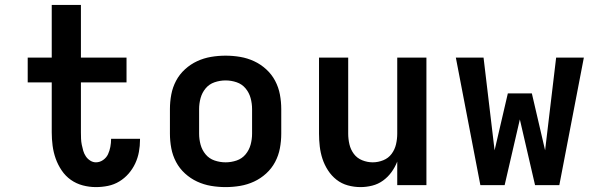

<svg xmlns="http://www.w3.org/2000/svg" viewBox="-20 -755 2440 783"><path d="M371 8Q344 8 317.5 1Q291 -6 269 -21.5Q247 -37 231.5 -60Q216 -83 207 -108.5Q198 -134 194.5 -161Q191 -188 191 -215V-419H93V-520H191V-735H310V-520H496V-419H310V-215Q310 -202 310.5 -189.5Q311 -177 313.5 -164.5Q316 -152 319.5 -140Q323 -128 330 -117.5Q337 -107 348 -100Q359 -93 371 -93Q387 -93 400.5 -102.5Q414 -112 420.5 -126Q427 -140 430 -156Q433 -172 433 -187V-189H551V-185Q551 -160 546.5 -135.5Q542 -111 531.5 -88.5Q521 -66 504.5 -47Q488 -28 466.5 -15Q445 -2 420.5 3Q396 8 371 8Z M900 8Q870 8 840.5 3Q811 -2 784 -14.5Q757 -27 734.5 -47.5Q712 -68 698 -94.5Q684 -121 678.5 -150.5Q673 -180 673 -210V-310Q673 -340 678.5 -369.5Q684 -399 698 -425.5Q712 -452 734.5 -472.5Q757 -493 784 -505.5Q811 -518 840.5 -523Q870 -528 900 -528Q930 -528 959.5 -523Q989 -518 1016 -505.5Q1043 -493 1065.5 -472.5Q1088 -452 1102 -425.5Q1116 -399 1121.5 -369.5Q1127 -340 1127 -310V-210Q1127 -180 1121.5 -150.5Q1116 -121 1102 -94.5Q1088 -68 1065.5 -47.5Q1043 -27 1016 -14.5Q989 -2 959.5 3Q930 8 900 8ZM900 -93Q923 -93 945 -100.5Q967 -108 981.5 -125.5Q996 -143 1002 -165Q1008 -187 1008 -210V-310Q1008 -333 1002 -355Q996 -377 981.5 -394.5Q967 -412 945 -419.5Q923 -427 900 -427Q877 -427 855 -419.5Q833 -412 818.5 -394.5Q804 -377 798 -355Q792 -333 792 -310V-210Q792 -187 798 -165Q804 -143 818.5 -125.5Q833 -108 855 -100.5Q877 -93 900 -93Z M1450 8Q1424 8 1398.5 1Q1373 -6 1352.5 -22Q1332 -38 1317.5 -60.5Q1303 -83 1295 -107.5Q1287 -132 1284 -158Q1281 -184 1281 -210V-520H1400V-210Q1400 -188 1405 -166.5Q1410 -145 1423 -127.5Q1436 -110 1457 -101.5Q1478 -93 1500 -93Q1522 -93 1543 -101.5Q1564 -110 1577 -127.5Q1590 -145 1595 -166.5Q1600 -188 1600 -210V-520H1719V0H1600V-96Q1591 -73 1576.5 -53Q1562 -33 1542 -18.5Q1522 -4 1498 2Q1474 8 1450 8Z M1939 0 1839 -520H1952L1997 -142L2051 -374H2149L2203 -142L2248 -520H2361L2261 0H2162L2100 -268L2038 0Z"/></svg>

Font: Iosevka Extended
Style: Bold
Weight: 700
Width: 7
Monospace: yes
Designer: Belleve Invis
Foundry: Belleve Invis
Version: Version 32.5.0; ttfautohint (v1.8.4)